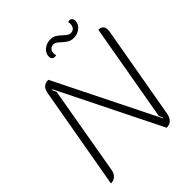

<svg xmlns="http://www.w3.org/2000/svg" viewBox="-239 -1019 1172 1172"><g transform="rotate(-45 347.0 -433.0)"><path d="M151 -655Q160 -709 211 -709L540 -47L543 -50L532 -76L643 -709Q663 -709 674 -698.5Q685 -688 685 -668Q685 -659 684 -654L577 -47Q566 9 515 9L188 -650L183 -647L195 -621L95 -46Q90 -20 74.5 -5.5Q59 9 34 9ZM313 -806Q313 -834 337 -854.5Q361 -875 395 -875Q416 -875 431 -866Q446 -857 465 -839Q479 -826 489 -819.5Q499 -813 510 -813Q528 -813 538 -824.5Q548 -836 548 -856Q548 -864 546 -872Q554 -875 560 -875Q570 -875 576.5 -867Q583 -859 583 -847Q583 -819 559 -799Q535 -779 502 -779Q480 -779 464.5 -788Q449 -797 429 -815Q415 -828 406 -834Q397 -840 386 -840Q370 -840 359 -829.5Q348 -819 348 -800Q348 -790 351 -781Q345 -779 337 -779Q327 -779 320 -787Q313 -795 313 -806Z"/></g></svg>

Font: K2D Thin
Style: Italic
Weight: 100
Italic angle: -10°
Designer: Katatrad Aksorn Co.,Ltd.
Foundry: Cadson Demak Co.,Ltd.
Version: Version 1.000; ttfautohint (v1.6)